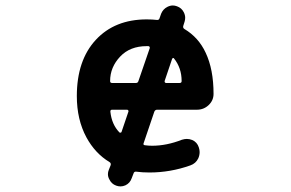

<svg xmlns="http://www.w3.org/2000/svg" viewBox="-20 -627 1040 687"><path d="M395.5 37.1Q378.9 31.2 371.1 14.6Q366.2 5.9 366.2 -3.9Q366.2 -11.7 369.1 -18.6L376 -36.1Q377.9 -43 372.1 -46.9Q320.3 -78.1 289.1 -135.7Q254.9 -199.2 254.9 -283.2Q254.9 -411.1 322.8 -484.4Q390.6 -557.6 504.9 -557.6Q525.4 -557.6 541 -555.7Q548.8 -554.7 550.8 -561.5L556.6 -578.1Q563.5 -594.7 579.1 -602.5Q588.9 -607.4 598.6 -607.4Q605.5 -607.4 613.3 -604.5Q629.9 -598.6 637.7 -583Q642.6 -573.2 642.6 -563.5Q642.6 -556.6 640.6 -549.8L635.7 -534.2Q633.8 -527.3 639.6 -523.4Q690.4 -493.2 715.8 -438.5Q744.1 -378.9 744.1 -291Q744.1 -267.6 726.6 -251Q709 -234.4 684.6 -234.4H542Q535.2 -234.4 532.2 -227.5L494.1 -115.2Q491.2 -108.4 498 -107.4Q510.7 -105.5 524.4 -105.5Q576.2 -105.5 630.9 -127Q640.6 -129.9 648.4 -129.9Q658.2 -129.9 668 -126Q685.5 -118.2 691.4 -99.6Q694.3 -90.8 694.3 -83Q694.3 -71.3 689.5 -60.5Q680.7 -42 661.1 -35.2Q589.8 -9.8 514.6 -9.8Q489.3 -9.8 467.8 -12.7Q460 -13.7 458 -6.8L451.2 10.7Q445.3 28.3 428.7 36.1Q419.9 40 411.1 40Q403.3 40 395.5 37.1ZM380.9 -234.4Q374 -234.4 375 -226.6Q379.9 -181.6 407.2 -153.3Q408.2 -152.3 410.2 -152.3Q411.1 -152.3 411.1 -152.3Q414.1 -152.3 415 -155.3L439.5 -227.5Q440.4 -229.5 439 -231.9Q437.5 -234.4 434.6 -234.4ZM623 -330.1Q629.9 -330.1 629.9 -336.9Q629.9 -383.8 602.5 -418Q601.6 -419.9 599.1 -419.4Q596.7 -418.9 595.7 -416L569.3 -337.9Q568.4 -335 569.8 -332.5Q571.3 -330.1 574.2 -330.1ZM466.8 -330.1Q473.6 -330.1 475.6 -337.9L515.6 -454.1Q516.6 -457 515.1 -459.5Q513.7 -461.9 510.7 -461.9Q507.8 -461.9 504.9 -461.9Q445.3 -461.9 410.2 -424.8Q374 -386.7 374 -336.9Q374 -330.1 380.9 -330.1Z"/></svg>

Font: Rounded Mgen+ 1m medium
Style: Regular
Weight: 500
Designer: [Source Han Sans]
Ryoko NISHIZUKA  (kana & ideographs); Paul D. Hunt (Latin, Greek & Cyrillic); Wenlong ZHANG  (bopomofo
Version: Version 1.059.20150602